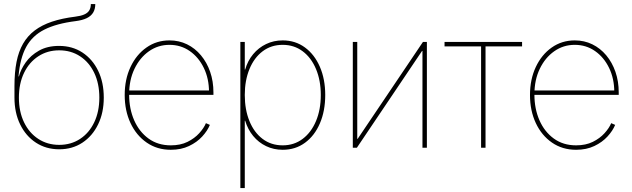

<svg xmlns="http://www.w3.org/2000/svg" viewBox="-20 -748 3202 972"><path d="M279.8 7.8Q213.4 7.8 162.1 -25.6Q110.8 -59.1 82 -118.2Q53.2 -177.2 53.2 -253.9V-312.5Q53.2 -381.3 63.7 -434.6Q74.2 -487.8 96.9 -527.1Q119.6 -566.4 155.8 -593.8Q191.9 -621.1 242.7 -638.2Q293.5 -655.3 360.8 -663.6Q388.7 -667 406.2 -674.6Q423.8 -682.1 431.9 -695.3Q439.9 -708.5 439.9 -727.5H462.4Q462.4 -702.6 451.9 -684.8Q441.4 -667 419.4 -656.2Q397.5 -645.5 362.8 -641.1Q265.6 -628.9 204.6 -598.1Q143.6 -567.4 112.5 -510.3Q81.5 -453.1 73.7 -361.3H75.7Q85 -396.5 110.1 -432.1Q135.3 -467.8 177.5 -491.7Q219.7 -515.6 278.8 -515.6Q346.2 -515.6 397.2 -482.2Q448.2 -448.7 476.8 -389.9Q505.4 -331.1 505.4 -253.9Q505.4 -177.2 476.6 -118.2Q447.8 -59.1 397 -25.6Q346.2 7.8 279.8 7.8ZM279.8 -14.6Q339.4 -14.6 385.3 -44.7Q431.2 -74.7 457 -128.7Q482.9 -182.6 482.9 -253.9Q482.9 -325.2 457 -379.2Q431.2 -433.1 385.3 -463.1Q339.4 -493.2 279.8 -493.2Q220.2 -493.2 174.1 -463.1Q127.9 -433.1 101.8 -379.2Q75.7 -325.2 75.7 -253.9Q75.7 -182.6 101.8 -128.7Q127.9 -74.7 174.1 -44.7Q220.2 -14.6 279.8 -14.6Z M844.7 10.3Q775.4 10.3 722.7 -26.1Q669.9 -62.5 640.6 -125.2Q611.3 -188 611.3 -267.1Q611.3 -346.2 640.6 -408.7Q669.9 -471.2 721.2 -507.3Q772.5 -543.5 837.9 -543.5Q886.2 -543.5 926.8 -523.7Q967.3 -503.9 997.3 -468Q1027.3 -432.1 1043.9 -384.3Q1060.5 -336.4 1060.5 -279.8V-267.6H623V-290H1047.4L1038.1 -282.2Q1038.1 -349.6 1012 -403.8Q985.8 -458 940.7 -489.5Q895.5 -521 837.9 -521Q780.3 -521 734.1 -488.5Q688 -456.1 660.9 -399.7Q633.8 -343.3 633.8 -271V-269Q633.8 -197.3 659.2 -139.2Q684.6 -81.1 731.9 -46.6Q779.3 -12.2 844.7 -12.2Q893.6 -12.2 929.2 -29.8Q964.8 -47.4 988.5 -73.5Q1012.2 -99.6 1022.5 -124.5L1042.5 -115.7Q1030.3 -85.9 1003.7 -56.9Q977.1 -27.8 937 -8.8Q897 10.3 844.7 10.3Z M1196.8 204.1V-535.6H1219.2V-396H1221.2Q1233.9 -440.4 1261.5 -473.6Q1289.1 -506.8 1327.4 -525.1Q1365.7 -543.5 1411.1 -543.5Q1475.1 -543.5 1523.7 -507.8Q1572.3 -472.2 1599.4 -409.7Q1626.5 -347.2 1626.5 -267.1Q1626.5 -186.5 1599.6 -123.8Q1572.8 -61 1524.2 -25.4Q1475.6 10.3 1411.1 10.3Q1365.7 10.3 1327.4 -8.1Q1289.1 -26.4 1261.7 -59.6Q1234.4 -92.8 1221.2 -136.7H1219.2V204.1ZM1411.1 -12.2Q1468.8 -12.2 1512.2 -44.9Q1555.7 -77.6 1579.8 -135.3Q1604 -192.9 1604 -267.1Q1604 -340.8 1579.8 -398.4Q1555.7 -456.1 1512.2 -488.5Q1468.8 -521 1411.1 -521Q1353 -521 1309.8 -488.5Q1266.6 -456.1 1242.9 -398.4Q1219.2 -340.8 1219.2 -267.1Q1219.2 -192.9 1242.7 -135.3Q1266.1 -77.6 1309.3 -44.9Q1352.5 -12.2 1411.1 -12.2Z M2141.1 0H2118.7V-490.2H2116.7L1786.6 0H1766.1V-535.6H1788.6V-44.9H1790.5L2121.1 -535.6H2141.1Z M2415.5 0V-513.2H2230.5V-535.6H2623V-513.2H2438V0Z M2896.5 10.3Q2827.1 10.3 2774.4 -26.1Q2721.7 -62.5 2692.4 -125.2Q2663.1 -188 2663.1 -267.1Q2663.1 -346.2 2692.4 -408.7Q2721.7 -471.2 2772.9 -507.3Q2824.2 -543.5 2889.6 -543.5Q2938 -543.5 2978.5 -523.7Q3019 -503.9 3049.1 -468Q3079.1 -432.1 3095.7 -384.3Q3112.3 -336.4 3112.3 -279.8V-267.6H2674.8V-290H3099.1L3089.8 -282.2Q3089.8 -349.6 3063.7 -403.8Q3037.6 -458 2992.4 -489.5Q2947.3 -521 2889.6 -521Q2832 -521 2785.9 -488.5Q2739.7 -456.1 2712.6 -399.7Q2685.5 -343.3 2685.5 -271V-269Q2685.5 -197.3 2710.9 -139.2Q2736.3 -81.1 2783.7 -46.6Q2831.1 -12.2 2896.5 -12.2Q2945.3 -12.2 2981 -29.8Q3016.6 -47.4 3040.3 -73.5Q3064 -99.6 3074.2 -124.5L3094.2 -115.7Q3082 -85.9 3055.4 -56.9Q3028.8 -27.8 2988.8 -8.8Q2948.7 10.3 2896.5 10.3Z"/></svg>

Font: Inter 20pt Thin
Style: Regular
Weight: 250
Version: Version 4.001;git-66647c0bb